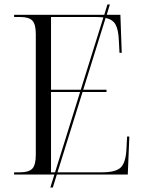

<svg xmlns="http://www.w3.org/2000/svg" viewBox="-20 -780 646 858"><path d="M43 0V-10H70Q109 -10 124.5 -26.5Q140 -43 140 -89V-627Q140 -672 124.5 -688Q109 -704 70 -704H43V-714H446L460 -760H471L457 -714H518L524 -544H514L511 -601Q509 -647 496.5 -670Q484 -693 452 -700L352 -379H456V-369H349L237 -10H436Q498 -10 520 -32Q542 -54 545 -113L548 -170H558L551 0H234L216 58H205L223 0ZM208 -379H341L442 -702Q427 -704 407 -704H208ZM208 -10H226L338 -369H208Z"/></svg>

Font: Noto Serif Display Light
Style: Regular
Weight: 300
Designer: Monotype Design Team
Foundry: Monotype Imaging Inc.
Version: Version 2.009